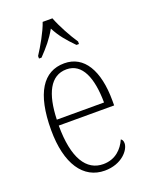

<svg xmlns="http://www.w3.org/2000/svg" viewBox="-146 -841 714 925"><g transform="rotate(-20 211.5 -378.0)"><path d="M114 -619V-606H127C165 -646 191 -676 217 -722C241 -676 267 -646 306 -606H319V-619C293 -657 258 -721 241 -766H191C176 -721 139 -657 114 -619ZM228 10C316 10 362 -48 362 -82C362 -95 357 -102 351 -105C332 -62 295 -22 232 -22C146 -22 93 -102 93 -270H377V-294C377 -450 321 -543 220 -543C112 -543 51 -451 51 -262C51 -88 119 10 228 10ZM336 -300H94C98 -431 137 -512 220 -512C301 -512 335 -426 336 -300Z"/></g></svg>

Font: Noto Serif Devanagari Condensed ExtraLight
Style: Regular
Weight: 200
Width: 3
Designer: Universal Thirst, Indian Type Foundry and the Monotype Design Team
Foundry: Monotype Imaging Inc.
Version: Version 2.004